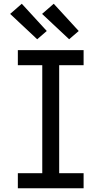

<svg xmlns="http://www.w3.org/2000/svg" viewBox="-20 -1002 540 1022"><path d="M75 0V-80H205V-655H75V-735H425V-655H295V-80H425V0ZM348 -793 204 -928 266 -982 399 -837ZM178 -793 34 -928 96 -982 229 -837Z"/></svg>

Font: Iosevka SS18 Medium
Style: Regular
Weight: 500
Monospace: yes
Designer: Belleve Invis
Foundry: Belleve Invis
Version: Version 25.1.1; ttfautohint (v1.8.4)